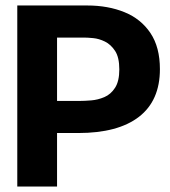

<svg xmlns="http://www.w3.org/2000/svg" viewBox="-20 -680 619 700"><path d="M43 0V-660H298Q374 -660 434 -635.5Q494 -611 528.5 -559.5Q563 -508 563 -428Q563 -313 486.5 -254Q410 -195 265 -195H188V0ZM287 -543H188V-312H270Q288 -312 312.5 -314Q337 -316 360.5 -326Q384 -336 399.5 -360Q415 -384 415 -427Q415 -471 399.5 -494.5Q384 -518 362.5 -528.5Q341 -539 320 -541Q299 -543 287 -543Z"/></svg>

Font: Bricolage Grotesque 48pt Bricolage Grotesque 48pt Regular
Style: Bold
Weight: 700
Designer: Mathieu Triay
Foundry: Atelier Triay
Version: Version 1.000; ttfautohint (v1.8.4.7-5d5b);gftools[0.9.32]